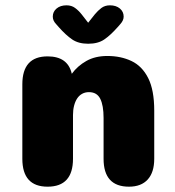

<svg xmlns="http://www.w3.org/2000/svg" viewBox="-20 -697 659 722"><path d="M465 5Q369.5 5 369.5 -100V-253.5Q369.5 -300.5 357 -325.5Q344.5 -350.5 314.5 -350.5Q300 -350.5 288.8 -344.2Q277.5 -338 270 -326.5Q262.5 -315 258.5 -299.2Q254.5 -283.5 254.5 -264.5V-100Q254.5 5 159 5Q64 5 64 -100V-380Q64 -485 159 -485Q234 -485 249.5 -421.5L250 -419.5Q271.5 -449 304.8 -467.8Q338 -486.5 383.5 -486.5Q434.5 -486.5 474.5 -467.5Q514.5 -448.5 537.2 -403.5Q560 -358.5 560 -281V-100Q560 -49 535.5 -22Q511 5 465 5ZM433 -607 422.5 -595Q395.5 -564.5 372 -548.5Q348.5 -532.5 311.5 -532.5Q275 -532.5 251.2 -548.8Q227.5 -565 201 -595L190.5 -607Q178.5 -619.5 178.5 -634.5Q178.5 -653 192.8 -665Q207 -677 230 -677Q249 -677 262.2 -667.2Q275.5 -657.5 287 -643L311.5 -611.5L336.5 -643Q347.5 -656.5 361 -666.8Q374.5 -677 393.5 -677Q416.5 -677 430.8 -665Q445 -653 445 -634.5Q445 -620.5 433 -607Z"/></svg>

Font: Sono Monospace ExtraBold
Style: Regular
Weight: 800
Version: Version 2.112